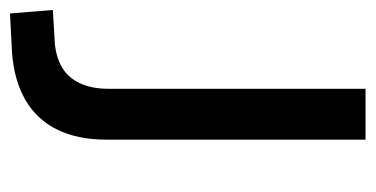

<svg xmlns="http://www.w3.org/2000/svg" viewBox="-204 -541 753 385"><g transform="rotate(90 172.5 -348.5)"><path d="M7 8 0 -78 68 -82Q97 -85 117 -97.5Q137 -110 147.5 -133.5Q158 -157 158 -189V-705H260V-185Q260 -128 240 -87Q220 -46 180.5 -23Q141 0 84 4Z"/></g></svg>

Font: Nunito Sans 10pt SemiCondensed SemiBold
Style: Regular
Weight: 600
Width: 4
Designer: Vernon Adams
Foundry: Vernon Adams
Version: Version 3.101;gftools[0.9.27]